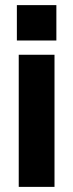

<svg xmlns="http://www.w3.org/2000/svg" viewBox="-20 -730 285 750"><path d="M53.2 0V-516.1H192.9V0ZM45.9 -571.8V-710H200.2V-571.8Z"/></svg>

Font: LT Superior
Style: Bold
Weight: 400
Designer: Daniel Lyons
Foundry: LyonsType
Version: Version 1.000